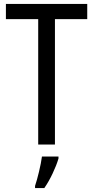

<svg xmlns="http://www.w3.org/2000/svg" viewBox="-20 -827 474 975"><path d="M259 -93V-730H423V-807H10V-730H174V-93ZM277 -22V-32H193C188 9 170 82 158 117V128H205C234 87 264 23 277 -22Z"/></svg>

Font: Noto Sans Kannada UI Condensed
Style: Regular
Weight: 400
Width: 3
Designer: Jelle Bosma - Monotype Design Team
Foundry: Monotype Imaging Inc.
Version: Version 2.005